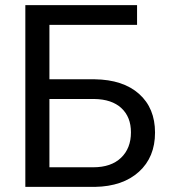

<svg xmlns="http://www.w3.org/2000/svg" viewBox="-20 -731 670 751"><path d="M516.1 -633.8H173.3V-420.9H350.1Q461.4 -419.4 523.9 -363.8Q586.4 -308.1 586.4 -212.4Q586.4 -116.2 523.4 -59.1Q460.4 -2 351.6 0H79.1V-710.9H516.1ZM173.3 -343.8V-76.7H344.7Q414.6 -76.7 453.4 -113.8Q492.2 -150.9 492.2 -213.4Q492.2 -273.4 454.8 -308.1Q417.5 -342.8 348.6 -343.8Z"/></svg>

Font: SteelSelectRoboto
Style: Roboto-Regular
Weight: 400
Designer: Google
Version: Version 2.137; 2017